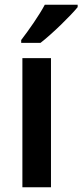

<svg xmlns="http://www.w3.org/2000/svg" viewBox="-20 -786 346 806"><path d="M306 -756V-766H168C144 -721 102 -661 69 -618V-606H150C198 -643 276 -719 306 -756ZM194 0V-542H74V0Z"/></svg>

Font: Noto Sans Kannada SemiCondensed SemiBold
Style: Regular
Weight: 600
Width: 4
Designer: Jelle Bosma - Monotype Design Team
Foundry: Monotype Imaging Inc.
Version: Version 2.005